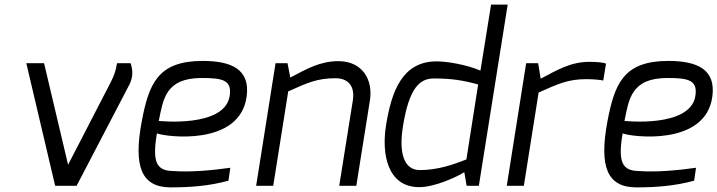

<svg xmlns="http://www.w3.org/2000/svg" viewBox="-20 -805 3109 832"><path d="M94 -531 219 0H312L541 -439C556 -470 557 -498 546 -531H487C481 -494 474 -478 461 -451L275 -91L171 -531Z M668 -281C687 -372 695 -467 854 -467C943 -467 987 -459 975 -388C952 -250 668 -281 668 -281ZM594 -278C558 -84 592 7 720 7C803 7 886 1 970 -22L978 -78C900 -67 805 -58 729 -64C658 -65 639 -103 660 -227C697 -212 1021 -169 1049 -388C1064 -504 984 -541 858 -541C663 -541 625 -441 594 -278Z M1090 0H1164L1229 -409C1312 -446 1354 -466 1434 -466C1485 -466 1519 -436 1509 -370L1450 0H1524L1583 -370C1597 -458 1552 -540 1446 -540C1365 -540 1305 -504 1238 -469L1226 -531H1174Z M1727 -263C1754 -426 1800 -465 1860 -465C1937 -465 1986 -457 2052 -439L2001 -114C1944 -92 1878 -68 1799 -68C1732 -68 1706 -139 1727 -263ZM1653 -263C1633 -141 1657 6 1797 6C1865 6 1963 -40 1992 -59L2002 0H2055L2180 -785H2108L2062 -499C2002 -525 1917 -539 1872 -539C1721 -539 1676 -405 1653 -263Z M2176 0H2250L2314 -404C2397 -441 2441 -462 2521 -462C2550 -462 2582 -459 2594 -456L2606 -529C2595 -535 2562 -537 2533 -537C2451 -537 2390 -499 2323 -464L2312 -531H2260Z M2686 -281C2705 -372 2713 -467 2872 -467C2961 -467 3005 -459 2993 -388C2970 -250 2686 -281 2686 -281ZM2612 -278C2576 -84 2610 7 2738 7C2821 7 2904 1 2988 -22L2996 -78C2918 -67 2823 -58 2747 -64C2676 -65 2657 -103 2678 -227C2715 -212 3039 -169 3067 -388C3082 -504 3002 -541 2876 -541C2681 -541 2643 -441 2612 -278Z"/></svg>

Font: Exo
Style: Regular Italic
Weight: 400
Designer: Natanael Gama
Version: Version 1.00